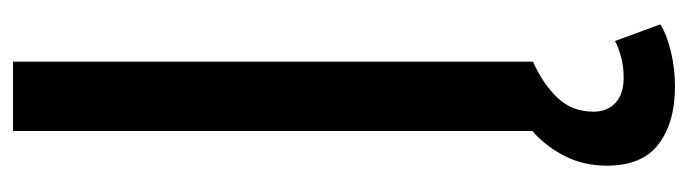

<svg xmlns="http://www.w3.org/2000/svg" viewBox="-392 -428 1033 288"><g transform="rotate(-90 124.0 -283.5)"><path d="M101 91Q101 111 114 123.5Q127 136 152 136Q169 136 183.5 132Q198 128 207 123L232 191Q216 201 190.5 207Q165 213 139 213Q85 213 52.5 188.5Q20 164 20 111Q20 76 34.5 47.5Q49 19 72 -1V-780H176V0Q144 14 122.5 36Q101 58 101 91Z"/></g></svg>

Font: Cooper Hewitt
Style: Regular
Weight: 707
Designer: Village Type and Design LLC
Foundry: Cooper Hewitt Smithsonian Design Museum
Version: 1.000